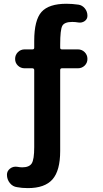

<svg xmlns="http://www.w3.org/2000/svg" viewBox="-20 -760 540 1011"><path d="M360.4 -644.5Q319.3 -644.5 308.1 -624Q296.9 -603.5 296.9 -525.4V-508.8Q296.9 -500 305.7 -500H389.6Q411.1 -500 425.8 -485.4Q440.4 -470.7 440.4 -449.7Q440.4 -428.7 425.8 -414.6Q411.1 -400.4 389.6 -400.4H305.7Q296.9 -400.4 296.9 -390.6V35.2Q296.9 138.7 256.3 184.6Q215.8 230.5 127 230.5Q94.7 230.5 70.3 225.6Q46.9 222.7 31.7 203.6Q16.6 184.6 16.6 160.2Q16.6 140.6 32.7 127.9Q48.8 115.2 70.3 118.2Q85.9 121.1 96.7 121.1Q133.8 121.1 147 100.6Q160.2 80.1 160.2 14.6V-390.6Q160.2 -399.4 151.4 -400.4H110.4Q88.9 -400.4 74.2 -414.6Q59.6 -428.7 59.6 -449.7Q59.6 -470.7 74.2 -485.4Q88.9 -500 110.4 -500H151.4Q160.2 -500 160.2 -508.8V-544.9Q160.2 -654.3 198.7 -697.3Q237.3 -740.2 330.1 -740.2Q359.4 -740.2 393.6 -735.4Q413.1 -732.4 426.8 -715.8Q440.4 -699.2 440.4 -676.8Q440.4 -659.2 425.8 -648.9Q411.1 -638.7 392.6 -641.6Q376 -644.5 360.4 -644.5Z"/></svg>

Font: Rounded Mgen+ 1mn bold
Style: Bold
Weight: 700
Designer: [Source Han Sans]
Ryoko NISHIZUKA  (kana & ideographs); Paul D. Hunt (Latin, Greek & Cyrillic); Wenlong ZHANG  (bopomofo
Version: Version 1.059.20150602